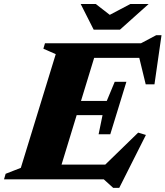

<svg xmlns="http://www.w3.org/2000/svg" viewBox="-54 -891 822 954"><path d="M223 -622 161.5 -649 169.5 -676H436L229.5 0H-34L-26 -27.5L49.5 -57ZM630 -636.5 653 -603.5H317.5L340.5 -676H646.5L722 -716H748.5L713.5 -472H670ZM508.5 42.5 461.5 0H133.5L157 -73H503L437 -42L632.5 -232L671 -220.5L538.5 42.5ZM494 -224H436L455.5 -319H231.5L252.5 -389.5H476.5L516 -484.5H574L534 -354ZM684.5 -871 542 -743.5H411.5L347 -871H422L504 -807.5H473L593.5 -871Z"/></svg>

Font: Newsreader 16pt 16pt ExtraBold
Style: Italic
Weight: 800
Italic angle: -17°
Version: Version 1.003